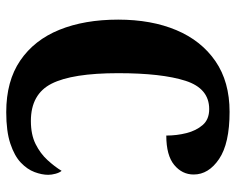

<svg xmlns="http://www.w3.org/2000/svg" viewBox="-92 -672 774 631"><g transform="rotate(90 295.5 -357.0)"><path d="M349 10Q247 10 179.5 -36Q112 -82 78.5 -164.5Q45 -247 45 -358Q45 -467 79.5 -549Q114 -631 181.5 -677.5Q249 -724 348 -724Q452 -724 503 -689.5Q554 -655 554 -606Q554 -568 522.5 -542Q491 -516 426 -516Q426 -550 418 -582Q410 -614 391.5 -635.5Q373 -657 339 -657Q271 -657 246 -579Q221 -501 221 -358Q221 -207 255.5 -139Q290 -71 378 -71Q423 -71 454 -86.5Q485 -102 506.5 -125.5Q528 -149 542 -172Q548 -165 551.5 -152Q555 -139 555 -128Q555 -107 546 -83Q537 -59 515 -38Q493 -17 452.5 -3.5Q412 10 349 10Z"/></g></svg>

Font: Noto Serif Tamil ExtraCondensed Black
Style: Regular
Weight: 900
Width: 2
Designer: Indian Type Foundry, Tom Grace, and the Monotype Design Team
Foundry: Monotype Imaging Inc.
Version: Version 2.004; ttfautohint (v1.8.4.7-5d5b)